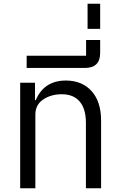

<svg xmlns="http://www.w3.org/2000/svg" viewBox="-20 -1017 650 1037"><path d="M89 0V-570H169V-476H173Q218 -582 336 -582Q423 -582 474.5 -525Q526 -468 526 -366V0H444V-353Q444 -429 410.5 -468.5Q377 -508 314 -508Q255 -508 213 -479.5Q171 -451 171 -398V0Z M124 -650V-716H445V-801H521V-731Q521 -650 438 -650Z M453 -861V-997H521V-861Z"/></svg>

Font: Anuphan
Style: Regular
Weight: 400
Designer: Mike Abbink, Paul van der Laan, Pieter van Rosmalen, Mint Tantisuwanna
Foundry: Bold Monday; Cadson Demak
Version: Version 3.002;hotconv 1.0.109;makeotfexe 2.5.65596